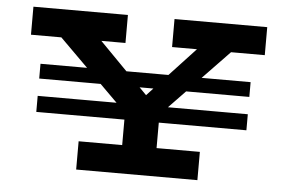

<svg xmlns="http://www.w3.org/2000/svg" viewBox="-47 -685 1121 751"><g transform="rotate(5 514.0 -310.0)"><path d="M55 -510V-620H426V-510ZM609 -510V-620H973V-510ZM481 -205 137 -547H295L561 -276L488 -275L743 -549H878L547 -205ZM102 -342V-400H927V-342ZM102 -211V-274H927V-211ZM448 -33V-291H583V-33ZM277 0V-111H753V0Z"/></g></svg>

Font: BioRhyme SemiExpanded
Style: Bold
Weight: 700
Width: 6
Designer: Aoife Mooney
Foundry: Aoife Mooney Type
Version: Version 1.600;gftools[0.9.33]